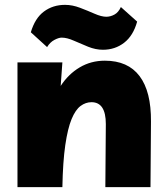

<svg xmlns="http://www.w3.org/2000/svg" viewBox="-20 -771 684 791"><path d="M52 0V-514H237L230 -417Q262 -466 308.5 -493.5Q355 -521 412 -521Q507 -521 555 -457.5Q603 -394 602 -270L600 0H414L416 -260Q416 -350 357 -350Q333 -350 312 -334.5Q291 -319 275 -280.5Q259 -242 249 -173.5Q239 -105 237 0ZM404 -566Q374 -566 343 -578.5Q312 -591 284 -603.5Q256 -616 234 -616Q222 -616 204 -606.5Q186 -597 174 -577L107 -638Q124 -696 161 -723.5Q198 -751 248 -751Q278 -751 309.5 -739Q341 -727 369.5 -714.5Q398 -702 418 -702Q435 -702 451.5 -711Q468 -720 478 -742L545 -682Q529 -624 491.5 -595Q454 -566 404 -566Z"/></svg>

Font: Livvic Black
Style: Regular
Weight: 900
Designer: Jacques Le Bailly, Baron von Fonthausen
Version: Version 1.001; ttfautohint (v1.8.2)